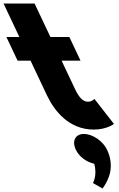

<svg xmlns="http://www.w3.org/2000/svg" viewBox="-263 -724 678 1095"><path d="M-152.5 -513H-226.5L-162.7 -378H-88.7L4.4 -181C47.5 -90 131.1 15 272.1 15C345.1 15 387 -17 387 -17L275.4 -160C275.4 -160 261.9 -144 238.9 -144C210.9 -144 188.1 -167 165.4 -215L88.3 -378H196.3L132.5 -513H24.5L-65.8 -704H-242.8ZM214.9 40C166.9 40 145.8 80 169.5 130C188.4 170 232 201 274.3 210C293 275 267.3 320 267.3 320L321.9 351C360.3 299 391.4 223 347.5 130C323.8 80 264.9 40 214.9 40Z"/></svg>

Font: Hussar
Style: BdOpOblFive
Weight: 700
Foundry: Cannot Into Space Fonts
Version: Version 2.00